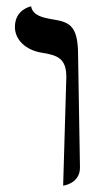

<svg xmlns="http://www.w3.org/2000/svg" viewBox="-20 -579 325 605"><path d="M179 6C179 6 232 0 232 -51L226 -406C226 -504 195 -510 140 -519C119 -523 83 -529 78 -559C78 -559 27 -550 27 -494C27 -453 62 -421 111 -413C164 -405 189 -393 189 -336Z"/></svg>

Font: Libertinus Sans
Style: Regular
Weight: 400
Designer: Philipp H. Poll, Khaled Hosny
Foundry: Caleb Maclennan
Version: Version 7.050;RELEASE